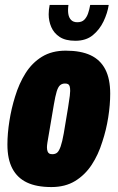

<svg xmlns="http://www.w3.org/2000/svg" viewBox="-20 -745 476 777"><path d="M188 12Q128 12 89 -6.5Q50 -25 30 -63Q10 -101 10 -160Q10 -204 18 -255Q26 -306 41 -354Q57 -407 83.5 -449Q110 -491 150 -515.5Q190 -540 246 -540Q307 -540 346.5 -521.5Q386 -503 406 -464.5Q426 -426 426 -366Q426 -321 418 -270Q410 -219 394 -171Q378 -119 351 -78Q324 -37 284 -12.5Q244 12 188 12ZM192 -121Q204 -121 211.5 -127.5Q219 -134 225.5 -152.5Q232 -171 238 -205Q250 -276 255.5 -310Q261 -344 262.5 -357.5Q264 -371 264 -377Q264 -389 262 -395.5Q260 -402 255.5 -404.5Q251 -407 243 -407Q231 -407 223 -400Q215 -393 209.5 -375Q204 -357 198 -322Q186 -250 180 -216Q174 -182 172 -169Q170 -156 170 -149Q170 -139 172.5 -132.5Q175 -126 179.5 -123.5Q184 -121 192 -121ZM285 -580Q245 -580 221.5 -595.5Q198 -611 187.5 -635.5Q177 -660 177 -687Q177 -697 178 -706Q179 -715 181 -725H257Q254 -704 256.5 -688.5Q259 -673 268 -664Q277 -655 293 -655Q311 -655 321 -665Q331 -675 336.5 -691Q342 -707 345 -725H420Q415 -692 399 -658.5Q383 -625 355.5 -602.5Q328 -580 285 -580Z"/></svg>

Font: Archivo ExtraCondensed Black
Style: Italic
Weight: 900
Width: 2
Italic angle: -10°
Designer: Hector Gatti
Foundry: Omnibus-Type
Version: Version 2.001